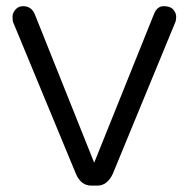

<svg xmlns="http://www.w3.org/2000/svg" viewBox="-20 -582 595 606"><path d="M277.3 -68.4 465.8 -537.1Q475.6 -562.5 496.6 -562.5Q517.6 -562.5 526.9 -551.8Q536.1 -541 536.1 -529.3Q536.1 -517.6 533.2 -511.7L335.9 -33.2Q318.4 3.9 287.1 3.9H268.6Q235.4 3.9 219.7 -33.2L21.5 -511.7Q19.5 -517.6 19.5 -529.3Q19.5 -541 28.8 -551.8Q38.1 -562.5 52.7 -562.5Q79.1 -562.5 89.8 -537.1Z"/></svg>

Font: NTR
Style: Regular
Weight: 400
Designer: Purushoth Kumar Guthula
Foundry: Silicon Andhra, USA.
Version: Version 1.0.5; ttfautohint (v1.2.25-373a) -l 7 -r 28 -G 50 -